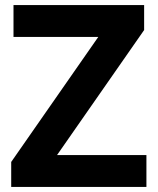

<svg xmlns="http://www.w3.org/2000/svg" viewBox="-20 -734 619 754"><path d="M555 0H24V-98L366 -589H33V-714H546V-616L204 -125H555Z"/></svg>

Font: Noto Sans Gurmukhi
Style: Bold
Weight: 700
Designer: Jelle Bosma - Monotype Design Team
Foundry: Monotype Imaging Inc.
Version: Version 2.004; ttfautohint (v1.8.4.7-5d5b)